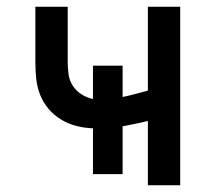

<svg xmlns="http://www.w3.org/2000/svg" viewBox="-20 -550 640 570"><path d="M419 0V-191Q400 -186 381.5 -182.5Q363 -179 344 -175V-33H256V-169Q231 -170 207 -176Q183 -182 161.5 -195Q140 -208 124 -227Q108 -246 99 -269Q90 -292 87.5 -317Q85 -342 85 -366V-530H181V-366Q181 -348 183.5 -329.5Q186 -311 196 -295.5Q206 -280 222 -270Q238 -260 256 -256V-355H344V-262Q363 -266 381.5 -271Q400 -276 419 -281V-530H515V0Z"/></svg>

Font: Iosevka Curly Medium Extended
Style: Regular
Weight: 500
Width: 7
Monospace: yes
Designer: Belleve Invis
Foundry: Belleve Invis
Version: Version 11.1.0; ttfautohint (v1.8.3)